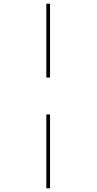

<svg xmlns="http://www.w3.org/2000/svg" viewBox="-20 -780 523 1040"><path d="M231 -360V-760H251V-360ZM231 240V-160H251V240Z"/></svg>

Font: Noto Serif Display Condensed SemiBold
Style: Regular
Weight: 600
Width: 3
Designer: Monotype Design Team
Foundry: Monotype Imaging Inc.
Version: Version 2.009